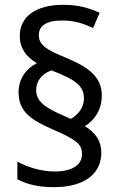

<svg xmlns="http://www.w3.org/2000/svg" viewBox="-20 -783 501 796"><path d="M57 -400C57 -322 106 -286 202 -245C298 -203 320 -185 320 -144C320 -105 288 -72 206 -72C151 -72 91 -91 52 -113V-40C91 -19 139 -7 204 -7C326 -7 400 -60 400 -150C400 -198 377 -232 332 -260C370 -283 402 -326 402 -387C402 -464 348 -504 255 -543C171 -577 141 -597 141 -637C141 -675 170 -698 238 -698C289 -698 324 -686 366 -667L393 -730C346 -751 305 -763 241 -763C130 -763 62 -715 62 -634C62 -584 87 -548 133 -521C91 -500 57 -460 57 -400ZM130 -410C130 -450 158 -480 194 -491C301 -450 328 -423 328 -375C328 -335 303 -308 274 -290L247 -302C164 -337 130 -364 130 -410Z"/></svg>

Font: Noto Sans Lao Looped SemiCondensed
Style: Regular
Weight: 400
Width: 4
Designer: Mark Frömberg, Ben Mitchell
Foundry: The Fontpad Ltd
Version: Version 1.002